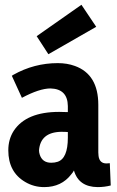

<svg xmlns="http://www.w3.org/2000/svg" viewBox="-20 -765 486 800"><path d="M386.7 14.6Q415 14.6 441.4 7.8L437.5 -85Q431.6 -84 423.8 -84Q394.5 -84 390.6 -115.2Q389.6 -122.1 389.6 -129.9V-328.1Q389.6 -455.1 292 -490.2Q259.8 -502 220.7 -502Q122.1 -502 35.2 -453.1Q32.2 -451.2 29.3 -449.2L71.3 -357.4Q144.5 -396.5 190.4 -396.5Q261.7 -394.5 262.7 -323.2V-297.9Q248 -298.8 226.6 -298.8Q88.9 -298.8 37.1 -219.7Q14.6 -184.6 14.6 -138.7Q14.6 -47.9 85 -6.8Q121.1 14.6 164.1 14.6Q236.3 14.6 277.3 -39.1Q284.2 -46.9 288.1 -54.7Q307.6 13.7 386.7 14.6ZM193.4 -86.9Q156.2 -86.9 145.5 -121.1Q142.6 -129.9 142.6 -138.7Q148.4 -213.9 234.4 -215.8Q253.9 -215.8 262.7 -214.8V-191.4Q262.7 -104.5 219.7 -90.8Q208 -86.9 193.4 -86.9ZM380.9 -653.3 319.3 -745.1 132.8 -614.3 181.6 -539.1Z"/></svg>

Font: Yaldevi Colombo
Style: Bold
Weight: 700
Designer: Sol Matas, Denzil Rajitha, Kosala Senevirathne and Pathum Egodawatta
Foundry: Mooniak
Version: Version 1.020 ; ttfautohint (v1.6)